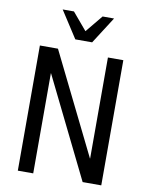

<svg xmlns="http://www.w3.org/2000/svg" viewBox="-98 -986 814 1056"><g transform="rotate(10 309.0 -458.0)"><path d="M456 -699H542V0H438L163 -559H162V0H76V-699H177L455 -135H456ZM452 -916 356 -766H262L165 -916H228L309 -820L388 -916Z"/></g></svg>

Font: Fragment Mono SC
Style: Regular
Weight: 400
Monospace: yes
Designer: Wei Huang based on Nimbus Sans by URW Studio, based on Helvetica by Max Miedinger.
Foundry: Wei Huang
Version: Version 1.012; ttfautohint (v1.8.4.7-5d5b)